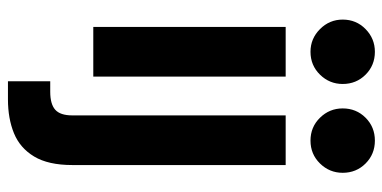

<svg xmlns="http://www.w3.org/2000/svg" viewBox="-266 -500 986 495"><g transform="rotate(90 227.5 -253.0)"><path d="M114 -560Q80 -560 55.5 -584.5Q31 -609 31 -643Q31 -678 55.5 -702Q80 -726 114 -726Q149 -726 173 -702Q197 -678 197 -643Q197 -609 173 -584.5Q149 -560 114 -560ZM50 0V-496H178V0ZM190 220V111H217Q249 111 263.5 98Q278 85 278 54V-496H406V54Q406 116 384 152.5Q362 189 324 204.5Q286 220 237 220ZM343 -560Q308 -560 284 -584.5Q260 -609 260 -643Q260 -678 284 -702Q308 -726 343 -726Q378 -726 402 -702Q426 -678 426 -643Q426 -609 402 -584.5Q378 -560 343 -560Z"/></g></svg>

Font: Rethink Sans
Style: Bold
Weight: 700
Designer: The Rethink Sans project authors (Hans Thiessen). DM Sans designed by Colophon Foundry.
Foundry: Rethink Communications LLC
Version: Version 1.001